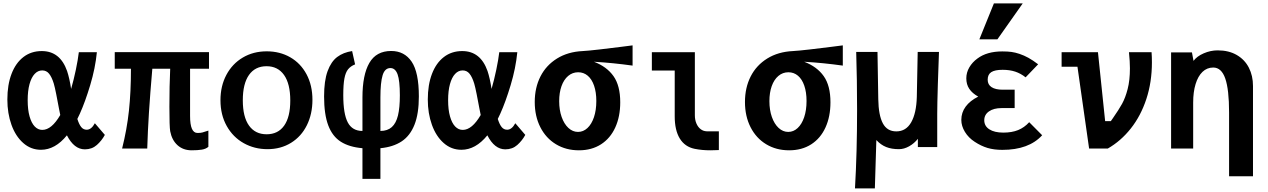

<svg xmlns="http://www.w3.org/2000/svg" viewBox="-20 -848 7240 1096"><path d="M22 -280Q22 -364 45.8 -426.2Q69.5 -488.5 113.8 -522.5Q158 -556.5 218.5 -556.5Q323 -556.5 363 -442.5Q376.5 -402 386 -340.5Q401 -392.5 413 -450Q425 -507.5 430 -550H533Q524 -458.5 495 -362.2Q466 -266 436 -199.5L421.5 -169Q431.5 -137.5 443.8 -122.5Q456 -107.5 475 -107.5Q501.5 -107.5 521.5 -144.5L578.5 -78Q561 -45.5 533 -20.5Q505 4.5 464.5 4.5Q403 4.5 362 -75.5Q295 7 214 7Q156.5 7 112.8 -31.5Q69 -70 45.5 -135.5Q22 -201 22 -280ZM221.5 -106.5Q274.5 -106.5 324 -191.5L316.5 -229Q309 -270 301 -310.2Q293 -350.5 287 -371Q275.5 -408.5 260.2 -427.2Q245 -446 221 -446Q196.5 -446 177.8 -426Q159 -406 148.5 -367.8Q138 -329.5 138 -276Q138 -221.5 148.8 -183.5Q159.5 -145.5 178.2 -126Q197 -106.5 221.5 -106.5Z M951.5 -99Q947 -125.5 947 -238.5Q947 -357.5 951.5 -455.5H849.5Q837 -311.5 830.2 -204.8Q823.5 -98 820.5 0H677Q704.5 -109 716 -216Q727.5 -323 727.5 -455.5H635V-550.5H1173V-455.5H1065V-186Q1065 -137 1075.5 -113Q1086 -89 1107.5 -89Q1125 -89 1135.2 -91.8Q1145.5 -94.5 1169.5 -102.5V-10Q1155 2.5 1131.8 6.2Q1108.5 10 1074 10Q1025.5 10 993.2 -19.2Q961 -48.5 951.5 -99Z M1238.5 -276Q1238.5 -357 1272.2 -420.5Q1306 -484 1366 -519.5Q1426 -555 1502.5 -555Q1577.5 -555 1636.8 -521Q1696 -487 1729.8 -424Q1763.5 -361 1763.5 -278Q1763.5 -197.5 1731.8 -133.2Q1700 -69 1641.5 -32.8Q1583 3.5 1506.5 3.5Q1432.5 3.5 1371.2 -30.8Q1310 -65 1274.2 -128.8Q1238.5 -192.5 1238.5 -276ZM1637 -274.5Q1637 -369.5 1601.5 -419.8Q1566 -470 1501.5 -470Q1436.5 -470 1401.2 -420Q1366 -370 1366 -275.5Q1366 -180.5 1401.5 -131Q1437 -81.5 1502 -81.5Q1567 -81.5 1602 -130.8Q1637 -180 1637 -274.5Z M2049 -2Q1973.5 -8.5 1925.5 -39Q1877.5 -69.5 1853.8 -132.2Q1830 -195 1830 -297.5Q1830 -387 1850 -441.8Q1870 -496.5 1905 -522.8Q1940 -549 1990 -556.5L2007 -480.5Q1981.5 -470.5 1967 -452.5Q1952.5 -434.5 1946 -400Q1939.5 -365.5 1939.5 -304.5Q1939.5 -198 1965.2 -149.2Q1991 -100.5 2049 -100.5V-291.5Q2049 -421 2088.5 -489Q2128 -557 2213 -557Q2288.5 -557 2329.8 -496Q2371 -435 2371 -297.5Q2371 -199 2346 -136Q2321 -73 2272.8 -41Q2224.5 -9 2151.5 -2V173H2049ZM2262.5 -304Q2262.5 -388 2249.5 -423.8Q2236.5 -459.5 2208.5 -459.5Q2176.5 -459.5 2164 -418Q2151.5 -376.5 2151.5 -291.5V-100.5Q2192 -100.5 2216.5 -122.5Q2241 -144.5 2251.8 -189Q2262.5 -233.5 2262.5 -304Z M2422 -280Q2422 -364 2445.8 -426.2Q2469.5 -488.5 2513.8 -522.5Q2558 -556.5 2618.5 -556.5Q2723 -556.5 2763 -442.5Q2776.5 -402 2786 -340.5Q2801 -392.5 2813 -450Q2825 -507.5 2830 -550H2933Q2924 -458.5 2895 -362.2Q2866 -266 2836 -199.5L2821.5 -169Q2831.5 -137.5 2843.8 -122.5Q2856 -107.5 2875 -107.5Q2901.5 -107.5 2921.5 -144.5L2978.5 -78Q2961 -45.5 2933 -20.5Q2905 4.5 2864.5 4.5Q2803 4.5 2762 -75.5Q2695 7 2614 7Q2556.5 7 2512.8 -31.5Q2469 -70 2445.5 -135.5Q2422 -201 2422 -280ZM2621.5 -106.5Q2674.5 -106.5 2724 -191.5L2716.5 -229Q2709 -270 2701 -310.2Q2693 -350.5 2687 -371Q2675.5 -408.5 2660.2 -427.2Q2645 -446 2621 -446Q2596.5 -446 2577.8 -426Q2559 -406 2548.5 -367.8Q2538 -329.5 2538 -276Q2538 -221.5 2548.8 -183.5Q2559.5 -145.5 2578.2 -126Q2597 -106.5 2621.5 -106.5Z M3032.5 -266Q3032.5 -347.5 3065.2 -411.8Q3098 -476 3160 -514.2Q3222 -552.5 3306 -556.5Q3335.5 -558 3400.8 -565.5Q3466 -573 3524.5 -580.5L3591 -589V-473.5Q3480.5 -489 3370.5 -495.5Q3444 -467.5 3482.2 -413.2Q3520.5 -359 3520.5 -264Q3520.5 -182.5 3492.2 -120.5Q3464 -58.5 3410.8 -24.2Q3357.5 10 3284.5 10Q3211 10 3153.8 -24.5Q3096.5 -59 3064.5 -121.8Q3032.5 -184.5 3032.5 -266ZM3384 -271.5Q3384 -321.5 3371.2 -358.8Q3358.5 -396 3335 -415.8Q3311.5 -435.5 3280.5 -435.5Q3248 -435.5 3223.2 -414.5Q3198.5 -393.5 3185.2 -356.2Q3172 -319 3172 -270.5Q3172 -220.5 3186 -180.5Q3200 -140.5 3224.5 -117.8Q3249 -95 3279.5 -95Q3309.5 -95 3333.2 -117Q3357 -139 3370.5 -179Q3384 -219 3384 -271.5Z M3831.5 -184V-445.5H3701V-550H3946.5V-190Q3946.5 -163.5 3955.5 -142.8Q3964.5 -122 3979.8 -110.5Q3995 -99 4014 -98.5H4083.5V8.5L4071 9Q4048 10 4034.5 10Q3987 10 3945 1.5Q3889.5 -10 3860.5 -57.2Q3831.5 -104.5 3831.5 -184Z M4232.5 -266Q4232.5 -347.5 4265.2 -411.8Q4298 -476 4360 -514.2Q4422 -552.5 4506 -556.5Q4535.5 -558 4600.8 -565.5Q4666 -573 4724.5 -580.5L4791 -589V-473.5Q4680.5 -489 4570.5 -495.5Q4644 -467.5 4682.2 -413.2Q4720.5 -359 4720.5 -264Q4720.5 -182.5 4692.2 -120.5Q4664 -58.5 4610.8 -24.2Q4557.5 10 4484.5 10Q4411 10 4353.8 -24.5Q4296.5 -59 4264.5 -121.8Q4232.5 -184.5 4232.5 -266ZM4584 -271.5Q4584 -321.5 4571.2 -358.8Q4558.5 -396 4535 -415.8Q4511.5 -435.5 4480.5 -435.5Q4448 -435.5 4423.2 -414.5Q4398.5 -393.5 4385.2 -356.2Q4372 -319 4372 -270.5Q4372 -220.5 4386 -180.5Q4400 -140.5 4424.5 -117.8Q4449 -95 4479.5 -95Q4509.5 -95 4533.2 -117Q4557 -139 4570.5 -179Q4584 -219 4584 -271.5Z M4872.5 -222.5Q4872.5 -391 4867.5 -551.5H4989L4993.5 -281.5Q4995 -190 5019.5 -144Q5044 -98 5096.5 -98Q5152 -98 5181.5 -150Q5211 -202 5213.5 -295L5218.5 -551.5H5340Q5337 -481.5 5333.5 -365.5Q5330 -249.5 5330 -198.5V-8.5H5219.5V-55.5Q5198.5 -29 5169.5 -12.8Q5140.5 3.5 5111.5 3.5Q5069 3.5 5038.5 -8.8Q5008 -21 4982.5 -48.5L4974 227.5H4860.5Q4872.5 23.5 4872.5 -222.5Z M5544 -38.5Q5508.5 -61.5 5488 -95.2Q5467.5 -129 5467.5 -163.5Q5467.5 -205.5 5492.2 -239.2Q5517 -273 5564 -296.5Q5530 -315.5 5513 -340.8Q5496 -366 5496 -401Q5496 -434 5513.2 -463.5Q5530.5 -493 5559.5 -514Q5613.5 -554.5 5701.5 -554.5Q5732.5 -554.5 5754 -551.5Q5775.5 -548.5 5799.5 -540.5Q5826 -531.5 5850.5 -518Q5875 -504.5 5906 -481L5834.5 -406.5Q5807 -428.5 5775.5 -439Q5744 -449.5 5703.5 -449.5Q5659 -449.5 5638.5 -436.2Q5618 -423 5618 -393Q5618 -365 5640.2 -350.5Q5662.5 -336 5703.5 -336H5772V-231H5697.5Q5652.5 -231 5625.5 -212.2Q5598.5 -193.5 5598.5 -161.5Q5598.5 -128.5 5627.5 -109.8Q5656.5 -91 5707.5 -91Q5756 -91 5791.8 -105.5Q5827.5 -120 5855 -150.5L5929 -76Q5853 7.5 5701.5 7.5Q5654 7.5 5617.2 -3.5Q5580.5 -14.5 5544 -38.5ZM5570.5 -623.5 5653.5 -828.5H5818L5673.5 -623.5Z M6130.5 -467H6040V-550H6247.5L6288.5 -156.5H6321L6333.5 -174.5Q6366 -221 6385 -255.2Q6404 -289.5 6417 -339.8Q6430 -390 6430 -458Q6430 -496.5 6424.5 -550H6553.5Q6555.5 -524 6555.5 -492Q6555.5 -379.5 6523.8 -283Q6492 -186.5 6435.2 -114.8Q6378.5 -43 6303.5 0H6197Z M6905.5 -462.5Q6870 -462.5 6844.2 -437.8Q6818.5 -413 6804.8 -368Q6791 -323 6791 -262.5V0H6665V-151V-248.5V-549H6784L6793 -500.5Q6812 -526.5 6851 -543.5Q6890 -560.5 6931 -560.5Q6994.5 -560.5 7040 -534Q7085.5 -507.5 7109 -461.5Q7132.5 -415.5 7132.5 -357V158H6996V-206Q6996 -337 6974.2 -399.8Q6952.5 -462.5 6905.5 -462.5Z"/></svg>

Font: JuliaMono ExtraBold
Style: Regular
Weight: 800
Monospace: yes
Designer: cormullion
Foundry: corm
Version: Version 0.055; ttfautohint (v1.8.4)